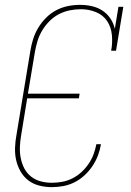

<svg xmlns="http://www.w3.org/2000/svg" viewBox="-20 -763 540 791"><path d="M193 8Q167 8 141.5 1.5Q116 -5 96.5 -20Q77 -35 64.5 -57Q52 -79 46.5 -103.5Q41 -128 42 -155Q43 -182 48 -208L105 -553Q109 -578 116.5 -602Q124 -626 137.5 -648.5Q151 -671 170 -690Q189 -709 212 -721Q235 -733 260 -738Q285 -743 310 -743Q335 -743 359 -737.5Q383 -732 402.5 -719Q422 -706 435 -686.5Q448 -667 453 -644L468 -735H488L458 -554H438Q444 -586 441 -618.5Q438 -651 421.5 -676Q405 -701 375.5 -713Q346 -725 314 -725Q291 -725 268 -720.5Q245 -716 223.5 -705Q202 -694 184.5 -676.5Q167 -659 154.5 -638.5Q142 -618 135 -595.5Q128 -573 124 -550L95 -377H308L305 -358H92L67 -205Q63 -182 62 -158Q61 -134 65.5 -111.5Q70 -89 80 -69.5Q90 -50 107.5 -36Q125 -22 147.5 -16Q170 -10 193 -10Q215 -10 236.5 -14Q258 -18 278 -28Q298 -38 315 -53.5Q332 -69 345 -88Q358 -107 365.5 -127.5Q373 -148 377 -169H396Q392 -145 383.5 -122.5Q375 -100 361 -79Q347 -58 328 -40.5Q309 -23 287 -12Q265 -1 241 3.5Q217 8 193 8Z"/></svg>

Font: Iosevka Slab Thin Oblique
Style: Regular
Weight: 100
Italic angle: -9°
Monospace: yes
Designer: Belleve Invis
Foundry: Belleve Invis
Version: Version 11.1.0; ttfautohint (v1.8.3)